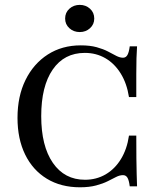

<svg xmlns="http://www.w3.org/2000/svg" viewBox="-20 -772 663 803"><path d="M314.5 11.3Q234.7 11.3 175.8 -24.6Q116.9 -60.5 85.1 -125.8Q53.2 -191.1 53.2 -279Q53.2 -369.4 86.7 -437.5Q120.2 -505.6 179.8 -544Q239.5 -582.3 317.7 -582.3Q356.5 -582.3 384.3 -574.6Q412.1 -566.9 431.9 -556.5Q451.6 -546 466.5 -538.3Q481.5 -530.6 494.4 -530.6Q506.5 -530.6 512.9 -541.9Q519.4 -553.2 522.6 -578.2H553.2Q551.6 -555.6 550.8 -528.6Q550 -501.6 550 -462.9Q550 -424.2 550 -366.1H519.4Q510.5 -423.4 484.7 -464.9Q458.9 -506.5 420.6 -528.6Q382.3 -550.8 334.7 -550.8Q248.4 -550.8 200.4 -481Q152.4 -411.3 152.4 -286.3Q152.4 -161.3 201.2 -90.7Q250 -20.2 335.5 -20.2Q383.1 -20.2 421.8 -42.7Q460.5 -65.3 485.9 -106.9Q511.3 -148.4 519.4 -204.8H550Q550 -149.2 550.4 -110.5Q550.8 -71.8 551.6 -44Q552.4 -16.1 553.2 7.3H522.6Q519.4 -18.5 512.9 -29Q506.5 -39.5 494.4 -39.5Q480.6 -39.5 465.7 -31.9Q450.8 -24.2 430.6 -14.1Q410.5 -4 381.9 3.6Q353.2 11.3 314.5 11.3ZM313.7 -637.9Q287.9 -637.9 270.2 -654Q252.4 -670.2 252.4 -694.4Q252.4 -719.4 270.2 -735.5Q287.9 -751.6 313.7 -751.6Q338.7 -751.6 356.5 -735.5Q374.2 -719.4 374.2 -694.4Q374.2 -670.2 356.5 -654Q338.7 -637.9 313.7 -637.9Z"/></svg>

Font: Playfair 5pt SemiExpanded Light Medium
Style: Regular
Weight: 500
Version: Version 2.203